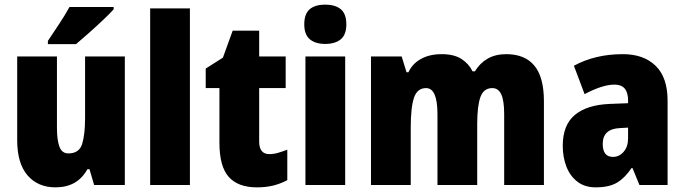

<svg xmlns="http://www.w3.org/2000/svg" viewBox="-20 -796 2946 826"><path d="M517 -553V0H385L365 -68H356Q313 10 219 10Q143 10 98.5 -41.5Q54 -93 54 -193V-553H225V-248Q225 -192 236 -164Q247 -136 274 -136Q321 -136 333.5 -177Q346 -218 346 -289V-553ZM469 -756Q453 -738 424.5 -711Q396 -684 364.5 -656Q333 -628 307 -606H186V-620Q210 -656 235.5 -694.5Q261 -733 279 -766H469Z M797 0H626V-760H797Z M1139 -133Q1157 -133 1176 -138.5Q1195 -144 1216 -152V-21Q1188 -6 1156.5 2Q1125 10 1085 10Q1004 10 964 -35Q924 -80 924 -182V-417H865V-501L939 -548L981 -664H1095V-553H1209V-417H1095V-187Q1095 -133 1139 -133Z M1379 -776Q1423 -776 1446.5 -756Q1470 -736 1470 -691Q1470 -647 1446 -627Q1422 -607 1379 -607Q1337 -607 1313 -627Q1289 -647 1289 -691Q1289 -736 1312 -756Q1335 -776 1379 -776ZM1465 -553V0H1294V-553Z M2158 -563Q2238 -563 2279 -513.5Q2320 -464 2320 -360V0H2149V-305Q2149 -363 2136.5 -390Q2124 -417 2098 -417Q2061 -417 2047 -379Q2033 -341 2033 -262V0H1862V-305Q1862 -417 1813 -417Q1775 -417 1761 -375.5Q1747 -334 1747 -246V0H1576V-553H1708L1729 -485H1737Q1754 -522 1791 -542.5Q1828 -563 1880 -563Q1933 -563 1965 -542.5Q1997 -522 2013 -489H2023Q2044 -524 2077.5 -543.5Q2111 -563 2158 -563Z M2660 -563Q2749 -563 2800.5 -513Q2852 -463 2852 -363V0H2731L2701 -73H2697Q2668 -30 2634 -10Q2600 10 2543 10Q2496 10 2464.5 -14Q2433 -38 2417 -78.5Q2401 -119 2401 -169Q2401 -258 2453 -301.5Q2505 -345 2604 -349L2682 -352V-364Q2682 -432 2624 -432Q2572 -432 2495 -391L2449 -513Q2492 -537 2545 -550Q2598 -563 2660 -563ZM2648 -245Q2573 -242 2573 -177Q2573 -121 2617 -121Q2644 -121 2663 -143Q2682 -165 2682 -200V-247Z"/></svg>

Font: Noto Sans Kannada Condensed Black
Style: Regular
Weight: 900
Width: 3
Designer: Jelle Bosma - Monotype Design Team
Foundry: Monotype Imaging Inc.
Version: Version 2.005; ttfautohint (v1.8.4.7-5d5b)